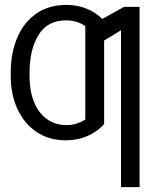

<svg xmlns="http://www.w3.org/2000/svg" viewBox="-20 -558 608 777"><path d="M325.2 -74.2V-452.1Q292.5 -475.6 247.1 -475.6Q172.4 -475.6 136 -416.7Q99.6 -357.9 99.6 -263.7V-250Q99.6 -189.5 117.9 -144.8Q136.2 -100.1 170.2 -75.9Q204.1 -51.8 249 -51.8Q271.5 -51.8 289.8 -57.6Q308.1 -63.5 325.2 -74.2ZM544.9 199.2H469.7V-435.5L401.4 -394V-55.7Q372.6 -24.4 333.5 -7.3Q294.4 9.8 246.1 9.8Q176.8 9.8 126.5 -24.9Q76.2 -59.6 49.8 -118.7Q23.4 -177.7 23.4 -250V-263.7Q23.4 -342.8 49.6 -405Q75.7 -467.3 126.5 -502.7Q177.2 -538.1 249 -538.1Q293 -538.1 329.8 -523.2Q366.7 -508.3 394 -481.4L482.4 -530.3H544.9Z"/></svg>

Font: Pretendard GOV Light
Style: Regular
Weight: 300
Designer: Base glyphs from Inter by Rasmus Andersson; Hangeul glyphs from Noto Sans CJK(Source Han Sans) by Jang Soo-young and Kan
Foundry: Kil Hyung-jin
Version: Version 1.309